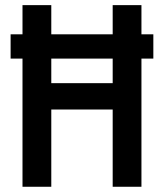

<svg xmlns="http://www.w3.org/2000/svg" viewBox="-20 -713 626 733"><path d="M20.5 -489.3V-582H565.4V-489.3ZM410.2 0V-693.4H520V0ZM65.9 0V-693.4H175.8V0ZM86.4 -294.9V-395.5H502V-294.9Z"/></svg>

Font: Cascadia Mono Medium
Style: Regular
Weight: 500
Monospace: yes
Designer: Aaron Bell
Foundry: Saja Typeworks
Version: Version 2407.024